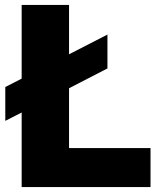

<svg xmlns="http://www.w3.org/2000/svg" viewBox="-20 -760 636 780"><path d="M68 0V-303L1.5 -269V-406.5L68 -440.5V-740H260.5V-539.5L416.5 -619.5V-482L260.5 -401.5V-158.5H591.5V0Z"/></svg>

Font: Encode Sans XBd
Style: Regular
Weight: 800
Designer: Multiple Designers
Foundry: Impallari Type
Version: Version 3.002; ttfautohint (v1.8.3) -l 8 -r 50 -G 200 -x 14 